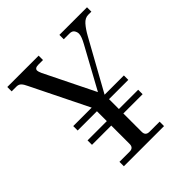

<svg xmlns="http://www.w3.org/2000/svg" viewBox="-192 -850 987 987"><g transform="rotate(-45 302.0 -356.0)"><path d="M12.2 -680.2V-711.9H240.2V-680.2H207Q180.2 -680.2 180.2 -663.1Q180.2 -655.8 188 -638.2L323.2 -363.8L446.8 -589.8Q466.8 -626 466.8 -645Q466.8 -657.7 459.2 -668.9Q451.7 -680.2 433.1 -680.2H391.1V-711.9H591.8V-680.2H568.8Q545.9 -680.2 527.1 -658.9Q508.3 -637.7 490.2 -605L337.9 -330.1H478V-297.9H337.9V-226.1H478V-193.8H337.9V-60.1Q337.9 -32.2 366.2 -32.2H439.9V0H147.9V-32.2H222.2Q250 -32.2 250 -60.1V-193.8H109.9V-226.1H250V-297.9H109.9V-330.1H244.1L90.8 -641.1Q82 -660.6 72.5 -670.4Q63 -680.2 46.9 -680.2Z"/></g></svg>

Font: Flanker Steampunk
Style: Regular
Weight: 400
Designer: Alexey Kryukov, Leonardo Di Lena
Foundry: Alexey Kryukov, Leonardo Di Lena
Version: 1.210